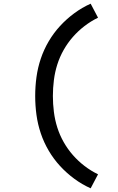

<svg xmlns="http://www.w3.org/2000/svg" viewBox="-20 -861 640 1042"><path d="M472 161Q425 140 383 109Q341 78 306 40Q271 2 244.5 -43Q218 -88 201.5 -137Q185 -186 178 -237Q171 -288 171 -340Q171 -392 178 -443Q185 -494 201.5 -543Q218 -592 244.5 -637Q271 -682 306 -720Q341 -758 383 -789Q425 -820 472 -841L512 -765Q473 -746 438.5 -719.5Q404 -693 375.5 -660.5Q347 -628 325.5 -590Q304 -552 291 -511Q278 -470 272.5 -426.5Q267 -383 267 -340Q267 -297 272.5 -253.5Q278 -210 291 -169Q304 -128 325.5 -90Q347 -52 375.5 -19.5Q404 13 438.5 39.5Q473 66 512 85Z"/></svg>

Font: Iosevka Custom Medium Extended
Style: Regular
Weight: 500
Width: 7
Monospace: yes
Designer: Belleve Invis
Foundry: Belleve Invis
Version: Version 11.2.4; ttfautohint (v1.8.4)